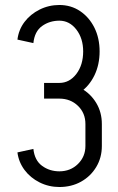

<svg xmlns="http://www.w3.org/2000/svg" viewBox="-20 -735 474 771"><path d="M218 -339V-402Q259 -402 286.5 -438Q314 -474 314 -529H380Q380 -475 359 -432Q338 -389 301.5 -364Q265 -339 218 -339ZM323 -148V-237H389V-148ZM157 -339V-402H219V-339ZM314 -528Q314 -581 286.5 -616.5Q259 -652 218 -652V-715Q265 -715 301.5 -690.5Q338 -666 359 -624Q380 -582 380 -528ZM389 -149Q389 -102 366.5 -64.5Q344 -27 305.5 -5.5Q267 16 218 16V-47Q263 -47 293 -76.5Q323 -106 323 -149ZM389 -237H323Q323 -281 293 -310Q263 -339 218 -339V-402Q267 -402 305.5 -380.5Q344 -359 366.5 -321.5Q389 -284 389 -237ZM114 -562 50 -576Q55 -616 78.5 -647Q102 -678 139 -696.5Q176 -715 219 -715V-652Q179 -652 149 -630.5Q119 -609 114 -562ZM114 -137Q119 -91 149 -69Q179 -47 219 -47V16Q176 16 139 -2.5Q102 -21 78.5 -52.5Q55 -84 50 -123Z"/></svg>

Font: Akshar Light Light
Style: Regular
Weight: 300
Version: Version 1.100